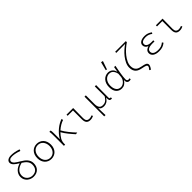

<svg xmlns="http://www.w3.org/2000/svg" viewBox="422 -2577 4557 4557"><g transform="rotate(-45 2700.0 -299.0)"><path d="M302 12Q260 12 218.5 -3Q177 -18 144.5 -45.5Q112 -73 92 -113.5Q72 -154 72 -205Q72 -252 89 -291Q106 -330 135 -361Q164 -392 204 -414Q244 -436 291 -450Q255 -472 225 -492.5Q195 -513 173.5 -534Q152 -555 139.5 -578.5Q127 -602 127 -629Q127 -649 136 -667.5Q145 -686 163.5 -700Q182 -714 210.5 -722.5Q239 -731 279 -731Q328 -731 385 -721.5Q442 -712 522 -686L509 -646Q426 -675 371.5 -684.5Q317 -694 277 -694Q222 -694 197.5 -674Q173 -654 173 -629Q173 -606 185 -586Q197 -566 219 -547Q241 -528 273 -508Q305 -488 344 -464Q380 -443 413 -418.5Q446 -394 471.5 -364.5Q497 -335 512.5 -299Q528 -263 528 -217Q528 -166 513 -123.5Q498 -81 469 -51Q440 -21 398 -4.5Q356 12 302 12ZM303 -27Q349 -27 383 -41.5Q417 -56 439 -81.5Q461 -107 471.5 -141Q482 -175 482 -215Q482 -252 470 -282Q458 -312 437 -337.5Q416 -363 388.5 -384Q361 -405 330 -425Q228 -401 172.5 -344.5Q117 -288 117 -207Q117 -166 132.5 -133Q148 -100 174 -76.5Q200 -53 233.5 -40Q267 -27 303 -27Z M900 12Q853 12 811 -5Q769 -22 738 -54Q707 -86 689 -132.5Q671 -179 671 -239Q671 -299 689 -346.5Q707 -394 738 -426Q769 -458 811 -475Q853 -492 900 -492Q947 -492 989 -475Q1031 -458 1062 -426Q1093 -394 1111 -346.5Q1129 -299 1129 -239Q1129 -179 1111 -132.5Q1093 -86 1062 -54Q1031 -22 989 -5Q947 12 900 12ZM900 -27Q940 -27 973.5 -42.5Q1007 -58 1031 -86Q1055 -114 1068.5 -153Q1082 -192 1082 -239Q1082 -287 1068.5 -326Q1055 -365 1031 -393.5Q1007 -422 973.5 -437.5Q940 -453 900 -453Q859 -453 825.5 -437.5Q792 -422 768 -393.5Q744 -365 731 -326Q718 -287 718 -239Q718 -192 731 -153Q744 -114 768 -86Q792 -58 825.5 -42.5Q859 -27 900 -27Z M1722 7Q1696 -22 1665 -57.5Q1634 -93 1603 -131.5Q1572 -170 1544 -210Q1516 -250 1495 -288Q1469 -261 1445 -231Q1421 -201 1401 -168Q1366 -109 1366 -23V0H1325V-358Q1325 -387 1323.5 -419Q1322 -451 1316 -480H1360Q1365 -463 1366.5 -433Q1368 -403 1368 -372V-185H1372Q1403 -242 1447 -291.5Q1491 -341 1540 -381Q1589 -421 1640 -449Q1691 -477 1738 -492L1745 -449Q1693 -433 1636.5 -399.5Q1580 -366 1526 -318Q1547 -279 1575.5 -237.5Q1604 -196 1636.5 -155Q1669 -114 1704 -74.5Q1739 -35 1772 0Z M2204 12Q2138 12 2104.5 -25.5Q2071 -63 2071 -145V-442H1892V-480H2115Q2115 -395 2113.5 -308.5Q2112 -222 2112 -139Q2112 -27 2211 -27Q2231 -27 2253.5 -32Q2276 -37 2301 -48L2315 -14Q2289 -2 2263.5 5Q2238 12 2204 12Z M2496 182V-480H2540V-187Q2540 -112 2569 -70Q2598 -28 2664 -28Q2685 -28 2706.5 -32Q2728 -36 2750 -48.5Q2772 -61 2794.5 -85Q2817 -109 2841 -149V-480H2885Q2884 -374 2883 -267.5Q2882 -161 2882 -58Q2882 -42 2889 -34.5Q2896 -27 2906 -27Q2909 -27 2912.5 -27Q2916 -27 2924 -29L2931 7Q2924 9 2917 10.5Q2910 12 2900 12Q2868 12 2854.5 -10.5Q2841 -33 2843 -99H2841Q2806 -41 2761 -15Q2716 11 2667 11Q2625 11 2591.5 -2.5Q2558 -16 2535 -58Q2535 -15 2535 16Q2535 47 2536 73Q2537 99 2537.5 124.5Q2538 150 2540 182Z M3263 12Q3176 12 3121.5 -48.5Q3067 -109 3067 -228Q3067 -291 3085 -340Q3103 -389 3134 -423Q3165 -457 3205.5 -474.5Q3246 -492 3290 -492Q3316 -492 3343 -484.5Q3370 -477 3394 -460Q3418 -443 3436.5 -415.5Q3455 -388 3464 -348H3466L3489 -480H3533Q3523 -429 3512.5 -374Q3502 -319 3493.5 -265.5Q3485 -212 3479.5 -164Q3474 -116 3474 -80Q3474 -56 3488 -41.5Q3502 -27 3522 -27Q3531 -27 3540.5 -29.5Q3550 -32 3557 -35L3565 1Q3557 5 3545 8.5Q3533 12 3516 12Q3497 12 3481.5 5.5Q3466 -1 3455 -14.5Q3444 -28 3439.5 -48.5Q3435 -69 3439 -96H3437Q3401 -41 3359 -14.5Q3317 12 3263 12ZM3269 -27Q3300 -27 3329.5 -41Q3359 -55 3383 -79.5Q3407 -104 3422.5 -136Q3438 -168 3441 -204L3449 -298Q3437 -349 3418.5 -379.5Q3400 -410 3378.5 -426.5Q3357 -443 3334 -448Q3311 -453 3292 -453Q3257 -453 3225 -438Q3193 -423 3168 -394.5Q3143 -366 3128 -324Q3113 -282 3113 -228Q3113 -135 3153.5 -81Q3194 -27 3269 -27ZM3330 -560 3297 -567 3352 -781 3403 -769Z M4063 183 4027 162Q4055 127 4065.5 110Q4076 93 4076 73Q4076 61 4070 52.5Q4064 44 4048 37Q4032 30 4005 23Q3978 16 3936 8Q3894 0 3857 -14.5Q3820 -29 3792.5 -54.5Q3765 -80 3749 -120Q3733 -160 3733 -219Q3733 -286 3765 -354Q3797 -422 3846 -484Q3895 -546 3953 -597.5Q4011 -649 4063 -684Q4035 -684 3995.5 -683.5Q3956 -683 3914 -683Q3872 -683 3832.5 -682.5Q3793 -682 3764 -681V-719H4121V-681H4117Q4060 -643 4000 -590Q3940 -537 3891 -475.5Q3842 -414 3811 -348.5Q3780 -283 3780 -220Q3780 -170 3794 -136.5Q3808 -103 3833 -81Q3858 -59 3891 -47.5Q3924 -36 3962 -29Q4000 -22 4029.5 -14.5Q4059 -7 4078.5 3.5Q4098 14 4108 29Q4118 44 4118 66Q4118 86 4105 115.5Q4092 145 4063 183Z M4514 12Q4412 12 4357.5 -27Q4303 -66 4303 -130Q4303 -157 4312 -177Q4321 -197 4336.5 -212Q4352 -227 4371.5 -237Q4391 -247 4412 -253V-257Q4372 -273 4350.5 -302Q4329 -331 4329 -368Q4329 -399 4343 -422Q4357 -445 4382.5 -460.5Q4408 -476 4443 -484Q4478 -492 4520 -492Q4575 -492 4621 -475.5Q4667 -459 4708 -428L4687 -396Q4648 -426 4607.5 -440Q4567 -454 4519 -454Q4455 -454 4414.5 -432Q4374 -410 4374 -364Q4374 -324 4413 -297.5Q4452 -271 4539 -271Q4553 -271 4565 -271Q4577 -271 4596 -273V-231Q4575 -233 4558.5 -233Q4542 -233 4525 -233Q4437 -233 4393 -207Q4349 -181 4349 -132Q4349 -83 4392 -54.5Q4435 -26 4520 -26Q4573 -26 4616 -39.5Q4659 -53 4706 -92L4727 -59Q4701 -39 4677 -25Q4653 -11 4627.5 -3Q4602 5 4574.5 8.5Q4547 12 4514 12Z M5204 12Q5138 12 5104.5 -25.5Q5071 -63 5071 -145V-442H4892V-480H5115Q5115 -395 5113.5 -308.5Q5112 -222 5112 -139Q5112 -27 5211 -27Q5231 -27 5253.5 -32Q5276 -37 5301 -48L5315 -14Q5289 -2 5263.5 5Q5238 12 5204 12Z"/></g></svg>

Font: Source Code Pro Light
Style: Regular
Weight: 300
Monospace: yes
Designer: Paul D. Hunt, Teo Tuominen
Foundry: Adobe Systems Incorporated
Version: Version 2.030;PS 1.000;hotconv 16.6.51;makeotf.lib2.5.65220